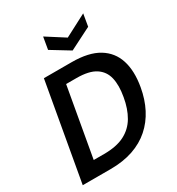

<svg xmlns="http://www.w3.org/2000/svg" viewBox="-214 -1063 1108 1199"><g transform="rotate(-30 340.5 -464.0)"><path d="M29 0 153 -700H353Q475 -700 546 -657Q617 -614 642 -535.5Q667 -457 648 -349Q634 -269 601 -205Q568 -141 516 -95Q464 -49 392.5 -24.5Q321 0 229 0ZM167 -102H242Q332 -102 389.5 -131.5Q447 -161 479.5 -216.5Q512 -272 525 -349Q539 -427 526 -482.5Q513 -538 466 -568.5Q419 -599 329 -599H255ZM568 -928 553 -840 395 -760 264 -840 279 -928 409 -845Z"/></g></svg>

Font: DM Sans 9pt SemiBold
Style: Italic
Weight: 600
Italic angle: -10°
Version: Version 4.004;gftools[0.9.30]